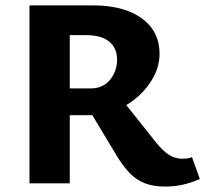

<svg xmlns="http://www.w3.org/2000/svg" viewBox="-20 -678 759 710"><path d="M89 0V-658H325Q399 -658 454 -637Q509 -616 539.5 -576Q570 -536 570 -479Q570 -436 549 -395.5Q528 -355 492 -322.5Q456 -290 410 -271Q364 -252 314 -252H147V-351H317Q346 -351 367.5 -365.5Q389 -380 401 -404.5Q413 -429 413 -457Q413 -500 384 -524Q355 -548 299 -548H238V0ZM591 12Q548 12 516.5 0Q485 -12 460.5 -37Q436 -62 411 -103L301 -286L414 -331L554 -155Q575 -129 592 -115Q609 -101 624.5 -96Q640 -91 653 -91Q660 -91 670.5 -92Q681 -93 690 -97L719 -16Q682 0 651 6Q620 12 591 12Z"/></svg>

Font: Ysabeau ExtraBold
Style: Regular
Weight: 800
Designer: Christian Thalmann (Catharsis Fonts)
Version: Version 2.002